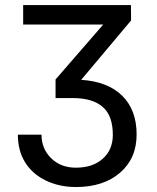

<svg xmlns="http://www.w3.org/2000/svg" viewBox="-20 -731 622 761"><path d="M389.2 -633.8H71.8V-710.9H499L499.5 -649.9L301.8 -414.6Q407.7 -407.7 464.6 -351.3Q521.5 -294.9 521.5 -198.2Q521.5 -103 455.8 -46.4Q390.1 10.3 280.8 10.3Q215.3 10.3 161.9 -15.4Q108.4 -41 79.6 -87.4Q50.8 -133.8 50.8 -197.3H144.5Q144.5 -141.6 182.6 -104Q220.7 -66.4 280.8 -66.4Q347.7 -66.4 387.5 -102.1Q427.2 -137.7 427.2 -196.3Q427.2 -272.9 386.7 -307.6Q346.2 -342.3 269 -342.3H200.2V-416Z"/></svg>

Font: Roboto-ThirdPerson-AD3FC
Style: ThirdPerson-AD3FC
Weight: 400
Designer: Google
Version: Version 2.137; 2017